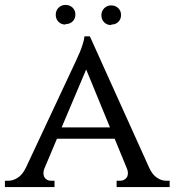

<svg xmlns="http://www.w3.org/2000/svg" viewBox="-30 -762 713 782"><path d="M236 -662Q219 -662 208 -673.5Q197 -685 197 -702Q197 -719 208.5 -730.5Q220 -742 237 -742Q254 -742 265.5 -731Q277 -720 277 -703Q277 -686 266 -675Q255 -664 238 -664ZM422 -660Q405 -660 394 -671.5Q383 -683 383 -700Q383 -717 394.5 -728.5Q406 -740 423 -740Q440 -740 451.5 -729Q463 -718 463 -701Q463 -684 452 -673Q441 -662 424 -662ZM578 -78Q591 -50 609.5 -38Q628 -26 645 -26H661V0H445V-26H461Q472 -26 481.5 -34Q491 -42 491 -57Q491 -64 488 -73L437 -197H202L151 -76Q147 -67 147 -57Q147 -42 156 -34Q165 -26 176 -26H192V0H-10V-26H6Q23 -26 42 -38Q61 -50 75 -78L277 -509Q287 -530 295 -549Q302 -566 307.5 -584Q313 -602 314 -614H336ZM418 -243 321 -479 221 -243Z"/></svg>

Font: Constantine
Style: Regular
Weight: 400
Designer: Dukom Design
Version: Version 1.001;PS 001.001;hotconv 1.0.56;makeotf.lib2.0.21325